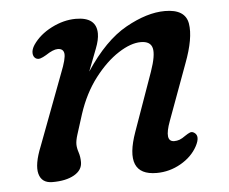

<svg xmlns="http://www.w3.org/2000/svg" viewBox="-41 -515 681 572"><g transform="rotate(-5 299.0 -229.0)"><path d="M76.5 -361Q68.5 -366 68 -377.2Q67.5 -388.5 76 -401.5Q96 -431 132.5 -449.5Q169 -468 205 -468Q267 -468 267 -418.5Q267 -400 257.2 -374.8Q247.5 -349.5 231.5 -308Q290 -396.5 354 -432.2Q418 -468 471.5 -468Q532.5 -468 539.8 -424.5Q547 -381 519 -307L458 -141Q435 -79.5 466 -79.5Q474 -79.5 481.8 -82.2Q489.5 -85 500.5 -93Q508.5 -98.5 514.8 -101Q521 -103.5 528 -98.5Q543.5 -87.5 528 -58.5Q511.5 -28 477.8 -8.8Q444 10.5 405.5 10.5Q307 10.5 352.5 -117L414.5 -291.5Q431.5 -340 426.2 -361Q421 -382 392 -382Q362 -382 324.8 -358Q287.5 -334 253.2 -289.5Q219 -245 199 -184Q185 -140.5 179.8 -123.5Q174.5 -106.5 174.5 -95.5Q174.5 -84.5 179 -71Q183.5 -57.5 183.5 -41.5Q183.5 -17.5 159 -3.5Q134.5 10.5 94 10.5Q61.5 10.5 54 -17.8Q46.5 -46 68 -99L148 -311.5Q164.5 -353 162.5 -368Q160.5 -383 143.5 -383Q130 -383 107.5 -368Q97.5 -362 90.2 -359.8Q83 -357.5 76.5 -361Z"/></g></svg>

Font: Fraunces 9pt S100
Style: Italic
Weight: 400
Italic angle: -16°
Version: Version 1.000; ttfautohint (v1.8.3)